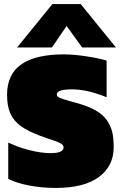

<svg xmlns="http://www.w3.org/2000/svg" viewBox="-20 -924 600 954"><path d="M64.9 -688 240.2 -903.8H380.9L556.2 -688H388.2L311 -794.9L237.8 -688ZM257.8 9.8Q189 9.8 126.2 -2Q63.5 -13.7 21 -35.2V-215.8Q68.8 -192.4 127.2 -177.7Q185.5 -163.1 231.9 -163.1Q295.9 -163.1 295.9 -191.9Q295.9 -198.7 291 -204.3Q286.1 -210 274.4 -215.1Q262.7 -220.2 251.2 -224.4Q239.7 -228.5 218 -235.6Q196.3 -242.7 180.2 -249Q116.7 -272.9 81.8 -298.8Q46.9 -324.7 31 -361.1Q15.1 -397.5 15.1 -453.1Q15.1 -554.7 85.7 -604.2Q156.2 -653.8 297.9 -653.8Q344.7 -653.8 406.7 -644.5Q468.8 -635.3 509.8 -623V-440.9Q413.6 -480 338.9 -480Q262.2 -480 262.2 -455.1Q262.2 -444.3 276.6 -438Q291 -431.6 331.1 -420.4Q348.1 -416 357.9 -413.1Q416.5 -397 454.1 -376Q491.7 -355 511.2 -326.4Q530.8 -297.9 537.8 -267.3Q544.9 -236.8 544.9 -192.9Q544.9 -98.6 471.2 -44.4Q397.5 9.8 257.8 9.8Z"/></svg>

Font: Kanit Black
Style: Regular
Weight: 900
Designer: Katatrad Team
Foundry: CadsonDemak
Version: Version 1.000;PS 001.000;hotconv 1.0.88;makeotf.lib2.5.64775